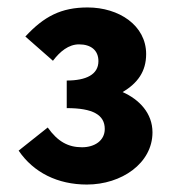

<svg xmlns="http://www.w3.org/2000/svg" viewBox="-20 -907 472 515"><path d="M213 -412C306 -412 389 -469 389 -552C389 -603 354 -640 309 -660C349 -684 372 -715 372 -762C372 -839 299 -887 215 -887C144 -887 98 -863 48 -809L122 -744C141 -769 164 -788 192 -788C224 -788 244 -772 244 -743C244 -707 211 -691 159 -691V-617C229 -617 261 -599 261 -561C261 -530 234 -512 200 -512C163 -512 135 -527 108 -565L30 -503C70 -444 135 -412 213 -412Z"/></svg>

Font: Noto Sans HK Black
Style: Regular
Weight: 900
Designer: Ryoko NISHIZUKA 西塚涼子 (kana, bopomofo & ideographs); Paul D. Hunt (Latin, Greek & Cyrillic); Sandoll Communications 산돌커뮤니
Foundry: Adobe
Version: Version 2.004;hotconv 1.0.118;makeotfexe 2.5.65603